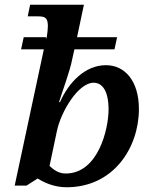

<svg xmlns="http://www.w3.org/2000/svg" viewBox="-20 -780 648 810"><path d="M261 10C459 10 566 -157 566 -320C566 -437 508 -505 427 -505C338 -505 269 -431 233 -349H229C240 -387 276 -481 285 -532L294 -572H463L474 -623H305L334 -760H107L97 -711H141C177 -711 190 -703 177 -621C174 -616 171 -613 175 -623H80L69 -572H165L42 3H92L139 -27C164 -11 207 10 261 10ZM257 -48C227 -48 206 -64 189 -80L220 -227C237 -309 310 -431 375 -431C412 -431 438 -396 438 -318C438 -237 395 -48 257 -48Z"/></svg>

Font: Noto Serif Semi
Style: Italic
Weight: 600
Italic angle: -12°
Designer: Monotype Design Team
Foundry: Monotype Imaging Inc.
Version: Version 1.901